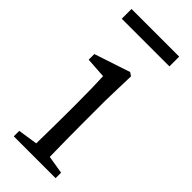

<svg xmlns="http://www.w3.org/2000/svg" viewBox="-233 -753 792 792"><g transform="rotate(45 162.5 -357.5)"><path d="M204 -375 208 -517 193 -527 36 -475V-442L126 -436C128 -389 129 -347 129 -284V-228C129 -177 128 -100 127 -45L41 -32V0H285V-32L206 -45C205 -100 204 -177 204 -228ZM13 -715V-658H291V-715Z"/></g></svg>

Font: Noto Serif CJK JP
Style: Regular
Weight: 400
Designer: Ryoko NISHIZUKA 西塚涼子 (kana & ideographs); Frank Grießhammer (Latin, Greek & Cyrillic); Wenlong ZHANG 张文龙 (bopomofo); San
Foundry: Adobe Systems Incorporated
Version: Version 1.000;PS 1;hotconv 16.6.53;makeotf.lib2.5.65590